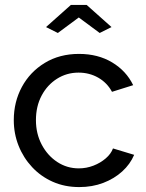

<svg xmlns="http://www.w3.org/2000/svg" viewBox="-20 -750 594 780"><path d="M302 10Q243 10 194.5 -11.5Q146 -33 110.5 -71Q75 -109 55.5 -158Q36 -207 36 -262Q36 -336 69 -397Q102 -458 162 -494.5Q222 -531 301 -531Q378 -531 435.5 -496.5Q493 -462 521 -404L435 -377Q415 -414 379 -434.5Q343 -455 299 -455Q251 -455 211.5 -430Q172 -405 149 -361.5Q126 -318 126 -262Q126 -207 149.5 -162.5Q173 -118 212.5 -92Q252 -66 300 -66Q331 -66 359.5 -77Q388 -88 409.5 -106.5Q431 -125 439 -147L525 -121Q509 -83 476.5 -53.5Q444 -24 399.5 -7Q355 10 302 10ZM167 -640 268 -730H332L433 -640L385 -616L300 -679L215 -616Z"/></svg>

Font: Raleway Thin Medium
Style: Regular
Weight: 500
Version: Version 4.026